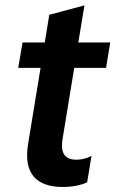

<svg xmlns="http://www.w3.org/2000/svg" viewBox="-20 -708 442 735"><path d="M264.2 -448.2H386L402 -545.5H279.8L303.3 -687.5L168.7 -651.3L151.3 -545.5H66.4L49.7 -448.2H135.3L87.7 -158C69.6 -49.4 113.6 7.8 220.9 7.8C253.6 7.8 286.9 2.1 313.6 -9.9L330.3 -111.2C312.1 -101.6 293 -96.6 272.7 -96.6C214.5 -96.6 213.4 -139.9 220.2 -180.4Z"/></svg>

Font: TID UI Semi Bold
Style: Italic
Weight: 600
Italic angle: -9.39999°
Designer: The TID Project Authors
Foundry: Bakken & Bæck
Version: Version 1.001;hotconv 1.0.109;makeotfexe 2.5.65596